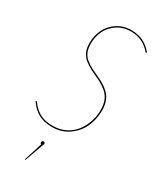

<svg xmlns="http://www.w3.org/2000/svg" viewBox="-231 -765 906 1086"><g transform="rotate(30 221.5 -222.5)"><path d="M290 -690.4Q374 -690.4 426.8 -624.5L420.9 -619.6Q370.6 -682.6 290 -682.6Q239.7 -682.6 201.7 -657.5Q163.6 -632.3 145 -593.8Q126.5 -555.2 126.5 -509.8Q126.5 -458.5 151.9 -429.9Q177.2 -401.4 244.1 -372.6Q311 -343.8 341.1 -308.3Q371.1 -272.9 371.1 -211.9Q371.1 -154.8 348.4 -105.2Q325.7 -55.7 279.3 -23.2Q232.9 9.3 171.9 9.3Q116.7 9.3 81.5 -11Q46.4 -31.2 19 -70.3L24.4 -75.2Q50.8 -37.6 84.7 -18.1Q118.7 1.5 171.9 1.5Q216.3 1.5 253.2 -16.6Q290 -34.7 313.5 -64.7Q336.9 -94.7 349.9 -132.6Q362.8 -170.4 362.8 -210.9Q362.8 -270 334.2 -303.5Q305.7 -336.9 240.7 -365.2Q171.9 -395.5 145 -426Q118.2 -456.5 118.2 -509.8Q118.2 -556.2 137.5 -596.7Q156.7 -637.2 196.8 -663.8Q236.8 -690.4 290 -690.4ZM172.4 103.5Q182.1 103.5 182.1 113.3Q182.1 117.2 176.8 129.9L135.7 244.6H130.4L168.5 124.5Q161.1 122.1 161.1 114.7Q161.1 109.9 164.3 106.7Q167.5 103.5 172.4 103.5Z"/></g></svg>

Font: Fira Sans Compressed Eight
Style: Italic
Weight: 100
Width: 3
Italic angle: -8°
Designer: Carrois Corporate & Edenspiekermann AG
Foundry: Carrois Corporate GbR & Edenspiekermann AG
Version: Version 4.203;PS 004.203;hotconv 1.0.88;makeotf.lib2.5.64775